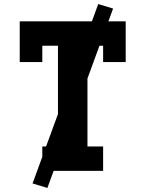

<svg xmlns="http://www.w3.org/2000/svg" viewBox="-20 -840 715 944"><path d="M188 0V-120H265V-615H188V-535H77V-735H598V-535H487V-615H410V-120H487V0ZM213 84 140 62 463 -820 536 -798Z"/></svg>

Font: Iosevka Etoile Heavy
Style: Regular
Weight: 900
Designer: Belleve Invis
Foundry: Belleve Invis
Version: Version 22.1.2; ttfautohint (v1.8.4)